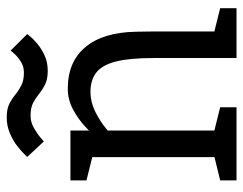

<svg xmlns="http://www.w3.org/2000/svg" viewBox="-97 -635 732 578"><g transform="rotate(-90 269.0 -346.0)"><path d="M463.3 -250H383.3Q383.3 -322.3 372.7 -363.6Q362 -404.8 339.5 -422.2Q317 -439.7 280.7 -439.7L290.7 -508Q372.2 -508 416.5 -454.6Q460.8 -401.2 462.5 -302ZM85 -500H165V0H85ZM383.3 -250H463.3V0H383.3ZM123.3 -346.7 96.7 -355Q96.7 -355 106.2 -370.5Q115.7 -386 133.4 -408.8Q151.2 -431.5 175.4 -454.2Q199.7 -477 229.2 -492.5Q258.7 -508 291.7 -508L281.7 -439.7Q251.2 -439.7 222.7 -425.7Q194.2 -411.7 171.6 -393.2Q149 -374.7 136.2 -360.7Q123.3 -346.7 123.3 -346.7ZM95 -431.7 15 -451.7V-500H95ZM155 0 148.3 -70.8 235 -49.2V0ZM15 0V-49.2L100 -70L95 0ZM453.3 0 446.7 -70.8 533.3 -49.2V0ZM85.5 -630Q85.5 -630 94.5 -639.2Q103.5 -648.5 119.3 -660.8Q135.2 -673.2 157.2 -682.4Q179.2 -691.7 204.2 -691.7Q230.2 -691.7 245.4 -683.9Q260.7 -676.2 273.2 -665.8Q285.8 -655.5 300.9 -647.8Q316 -640 339.8 -640Q358.5 -640 373.6 -650Q388.7 -660 397.2 -670Q405.8 -680 405.8 -680L455.5 -630Q455.5 -630 448 -620.8Q440.5 -611.5 425.7 -599.2Q410.8 -586.8 390.8 -577.6Q370.8 -568.3 344.8 -568.3Q319.8 -568.3 304.1 -576.1Q288.3 -583.8 275.8 -594.2Q263.2 -604.5 248.5 -612.2Q233.8 -620 209.2 -620Q190.5 -620 172.9 -610Q155.3 -600 143.8 -590Q132.2 -580 132.2 -580Z"/></g></svg>

Font: Epunda Slab Light
Style: Regular
Weight: 300
Designer: Simon Atzbach
Foundry: typofactur
Version: Version 1.102